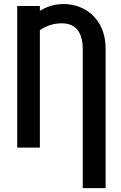

<svg xmlns="http://www.w3.org/2000/svg" viewBox="-20 -741 608 964"><path d="M510.3 203.6H395.5V-492.7Q395.5 -537.6 383.3 -566.7Q371.1 -595.7 347.7 -609.9Q324.2 -624 289.6 -624Q257.8 -624 228.8 -614Q199.7 -604 173.6 -584.7Q147.5 -565.4 123.5 -537.1V-641.6Q144 -662.6 170.7 -680.7Q197.3 -698.7 229.5 -709.7Q261.7 -720.7 298.3 -720.7Q355.5 -720.7 403.6 -694.8Q451.7 -668.9 481 -618.2Q510.3 -567.4 510.3 -492.7ZM180.2 -710.9V0H66.4V-710.9Z"/></svg>

Font: Roboto Condensed Medium
Style: Regular
Weight: 500
Designer: Christian Robertson
Foundry: Google
Version: Version 3.0